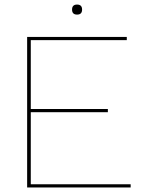

<svg xmlns="http://www.w3.org/2000/svg" viewBox="-20 -822 623 842"><path d="M296 -780Q296 -802 318 -802Q340 -802 340 -780Q340 -758 318 -758Q296 -758 296 -780ZM99 0V-660H536V-646H115V-344H453V-330H115V-14H553V0Z"/></svg>

Font: Elaine Sans Thin
Style: Regular
Weight: 250
Designer: Wei Huang
Foundry: Wei Huang
Version: Version 2.001;December 24, 2019;FontCreator 12.0.0.2547 64-b